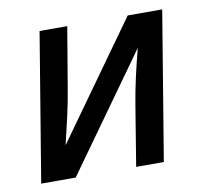

<svg xmlns="http://www.w3.org/2000/svg" viewBox="-64 -591 728 663"><g transform="rotate(-10 300.0 -260.0)"><path d="M29 0 115 -520H212L177 -312Q169 -263 158 -214Q147 -165 135 -116L424 -520H545L459 0H362L396 -208Q404 -257 415 -306Q426 -355 439 -404L150 0Z"/></g></svg>

Font: Iosevka Custom Medium
Style: Italic
Weight: 500
Italic angle: -9°
Designer: Belleve Invis
Foundry: Belleve Invis
Version: Version 27.0.1